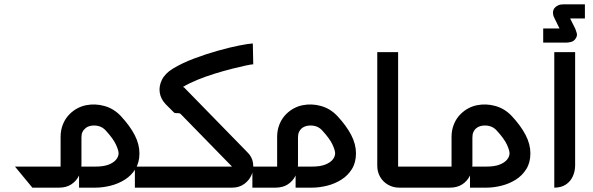

<svg xmlns="http://www.w3.org/2000/svg" viewBox="-20 -864 2728 884"><path d="M601 0V-97H639V0ZM145 0V-97H271Q267 -93 264.5 -90.5Q262 -88 259 -85V-234Q259 -266 270.5 -293.5Q282 -321 302 -340Q334 -371 376 -379.5Q418 -388 461 -376Q504 -364 536 -330Q578 -285 600 -242.5Q622 -200 622 -158Q622 -116 603.5 -86Q585 -56 555 -37Q525 -18 489 -9Q453 0 419 0H344V-97H419Q457 -97 480 -106Q503 -115 514.5 -129Q526 -143 526 -158Q526 -172 513.5 -199Q501 -226 466 -264Q452 -279 434 -283.5Q416 -288 399 -285Q382 -282 372 -272Q364 -266 359.5 -256Q355 -246 355 -231V-106Q355 -78 343 -54Q331 -30 308 -15Q285 0 251 0ZM129 0 49 -97H145L224 0Z M622 0V-97H1058Q1058 -95 1058 -93.5Q1058 -92 1057.5 -90.5Q1057 -89 1057 -88L811 -340Q807 -343 800 -343H790Q784 -343 780 -347L743 -384Q720 -408 715.5 -437.5Q711 -467 725.5 -496.5Q740 -526 776 -548Q819 -574 873.5 -594.5Q928 -615 983 -630.5Q1038 -646 1081.5 -654.5Q1125 -663 1144 -664L1146 -568Q1139 -568 1112.5 -562.5Q1086 -557 1048.5 -547.5Q1011 -538 969 -525Q927 -512 889 -496.5Q851 -481 823 -464Q821 -464 823 -463Q825 -462 827 -462L1118 -164Q1141 -142 1145 -113.5Q1149 -85 1138.5 -59.5Q1128 -34 1104.5 -17Q1081 0 1049 0Z M1142 0V-97H1267Q1264 -93 1261.5 -90.5Q1259 -88 1256 -85V-234Q1256 -266 1267.5 -293.5Q1279 -321 1299 -340Q1331 -371 1373 -379.5Q1415 -388 1458 -376Q1501 -364 1533 -330Q1575 -285 1597 -242.5Q1619 -200 1619 -158Q1619 -116 1600.5 -86Q1582 -56 1552 -37Q1522 -18 1486 -9Q1450 0 1416 0H1341V-97H1416Q1454 -97 1477 -106Q1500 -115 1511.5 -129Q1523 -143 1523 -158Q1523 -172 1510.5 -199Q1498 -226 1463 -264Q1449 -279 1431 -283.5Q1413 -288 1396 -285Q1379 -282 1368 -272Q1361 -266 1356.5 -256Q1352 -246 1352 -231V-106Q1352 -78 1340 -54Q1328 -30 1305 -15Q1282 0 1248 0Z M1961 0H1935V-97H1961ZM1946 0H1818Q1790 0 1766.5 -13.5Q1743 -27 1730 -50Q1717 -73 1717 -101V-624H1813V-85Q1811 -88 1808 -90.5Q1805 -93 1802 -97H1946Z M1945 0V-97H2070Q2067 -93 2064.5 -90.5Q2062 -88 2059 -85V-234Q2059 -266 2070.5 -293.5Q2082 -321 2102 -340Q2134 -371 2176 -379.5Q2218 -388 2261 -376Q2304 -364 2336 -330Q2378 -285 2400 -242.5Q2422 -200 2422 -158Q2422 -116 2403.5 -86Q2385 -56 2355 -37Q2325 -18 2289 -9Q2253 0 2219 0H2144V-97H2219Q2257 -97 2280 -106Q2303 -115 2314.5 -129Q2326 -143 2326 -158Q2326 -172 2313.5 -199Q2301 -226 2266 -264Q2252 -279 2234 -283.5Q2216 -288 2199 -285Q2182 -282 2171 -272Q2164 -266 2159.5 -256Q2155 -246 2155 -231V-106Q2155 -78 2143 -54Q2131 -30 2108 -15Q2085 0 2051 0Z M2481 -668V-733H2556L2533 -780Q2533 -780 2529.5 -787.5Q2526 -795 2526 -806Q2526 -817 2533 -827Q2539 -834 2549 -839Q2559 -844 2573 -844H2673V-779H2605L2629 -731Q2632 -724 2635.5 -711.5Q2639 -699 2630 -686Q2622 -674 2609.5 -671Q2597 -668 2591 -668Z M2532 0V-624H2628V-103Q2628 -76 2617.5 -52.5Q2607 -29 2585.5 -14.5Q2564 0 2532 0Z"/></svg>

Font: Mada Medium
Style: Regular
Weight: 500
Designer: Khaled Hosny
Version: Version 1.5